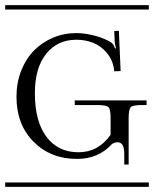

<svg xmlns="http://www.w3.org/2000/svg" viewBox="-29 -728 600 748"><path d="M-8.8 -708H550.8V-690.9H-8.8ZM-8.8 -17.1H550.8V0H-8.8ZM401.9 -203.1V-267.1Q401.9 -302.2 393.6 -310.5Q385.3 -318.8 350.1 -318.8H262.2V-336.9H542V-318.8H523.9Q488.8 -318.8 480.5 -310.5Q472.2 -302.2 472.2 -267.1V-86.9H455.1V-128.9Q455.1 -173.8 429.2 -173.8Q418 -173.8 407.2 -167Q355 -108.9 271 -108.9Q168 -108.9 101.6 -176Q35.2 -243.2 35.2 -351.1Q35.2 -405.8 53.5 -452.4Q71.8 -499 103.3 -531Q134.8 -563 177.5 -581.1Q220.2 -599.1 268.1 -599.1Q300.8 -599.1 339.6 -589.1Q378.4 -579.1 404.8 -562Q414.1 -555.2 418.9 -539.1L422.9 -540Q418 -557.1 418 -564.9L416 -606.9L434.1 -607.9L440.9 -451.2L416 -450.2V-452.1Q411.6 -492.7 387.7 -521.2Q363.8 -549.8 333.3 -561.5Q302.7 -573.2 268.1 -573.2Q195.3 -573.2 151.1 -518.6Q106.9 -463.9 106.9 -365.2Q106.9 -254.9 152.1 -194.8Q197.3 -134.8 276.9 -134.8Q354 -134.8 401.9 -203.1Z"/></svg>

Font: FoglihtenFr01
Style: Regular
Weight: 500
Version: Version 0.68